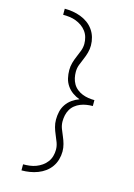

<svg xmlns="http://www.w3.org/2000/svg" viewBox="-144 -905 787 1131"><g transform="rotate(15 250.0 -340.0)"><path d="M105 153V116Q125 116 145 113.5Q165 111 183.5 104Q202 97 218.5 85.5Q235 74 247 58Q259 42 264.5 22.5Q270 3 270 -17Q270 -39 262 -60.5Q254 -82 245 -102.5Q236 -123 230 -144.5Q224 -166 224 -189Q224 -214 229.5 -238Q235 -262 249 -282.5Q263 -303 283.5 -317.5Q304 -332 327 -340Q304 -348 283.5 -362.5Q263 -377 249 -397.5Q235 -418 229.5 -442Q224 -466 224 -491Q224 -514 230 -535.5Q236 -557 245 -577.5Q254 -598 262 -619.5Q270 -641 270 -663Q270 -683 264.5 -702.5Q259 -722 247 -738Q235 -754 218.5 -765.5Q202 -777 183.5 -784Q165 -791 145 -793.5Q125 -796 105 -796V-833Q130 -833 155 -829Q180 -825 203.5 -816Q227 -807 247 -792.5Q267 -778 281.5 -757.5Q296 -737 303 -712.5Q310 -688 310 -663Q310 -641 304 -619Q298 -597 289 -576.5Q280 -556 272 -535Q264 -514 264 -491Q264 -472 268 -453.5Q272 -435 281.5 -418.5Q291 -402 306 -390Q321 -378 338.5 -371Q356 -364 375 -361Q394 -358 413 -358V-322Q394 -322 375 -319Q356 -316 338.5 -309Q321 -302 306 -290Q291 -278 281.5 -261.5Q272 -245 268 -226.5Q264 -208 264 -189Q264 -166 272 -145Q280 -124 289 -103.5Q298 -83 304 -61Q310 -39 310 -17Q310 8 303 32.5Q296 57 281.5 77.5Q267 98 247 112.5Q227 127 203.5 136Q180 145 155 149Q130 153 105 153Z"/></g></svg>

Font: Iosevka Curly Extralight
Style: Regular
Weight: 200
Monospace: yes
Designer: Belleve Invis
Foundry: Belleve Invis
Version: Version 22.1.2; ttfautohint (v1.8.4)